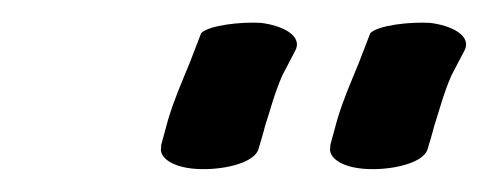

<svg xmlns="http://www.w3.org/2000/svg" viewBox="-20 -612 428 168"><path d="M121 -485V-483C119 -475 130 -464 158 -464C179 -464 202 -470 206 -481C208 -488 210 -494 212 -502C216 -514 220 -530 227 -546L238 -567C246 -581 226 -590 208 -592C191 -593 163 -590 156 -583L146 -557C139 -540 132 -524 127 -507ZM269 -485V-483C267 -475 278 -464 306 -464C327 -464 350 -470 354 -481C356 -488 358 -494 360 -502C364 -514 368 -530 375 -546L386 -567C394 -581 374 -590 356 -592C339 -593 311 -590 304 -583L294 -557C287 -540 280 -524 275 -507Z"/></svg>

Font: Stray Cat
Style: BlkObl
Weight: 900
Version: Version 1.0